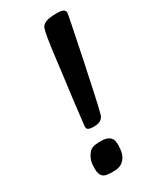

<svg xmlns="http://www.w3.org/2000/svg" viewBox="-184 -755 673 820"><g transform="rotate(-30 153.0 -345.5)"><path d="M288.1 -678.7Q288.1 -670.9 247.8 -476.8Q207.5 -282.7 193.8 -231.4Q185.5 -199.7 145.5 -199.7H139.6Q109.4 -199.7 109.4 -216.3V-221.7Q109.4 -223.6 124 -345.7L127 -369.6L127.9 -376L135.7 -436.5Q137.7 -448.7 149.2 -544.2Q160.6 -639.6 169.9 -669.2Q179.2 -698.7 243.2 -698.7H249Q288.1 -698.7 288.1 -678.7ZM124 7.8H105Q101.1 6.8 98.1 6.8Q56.2 6.8 56.2 -38.1V-52.2Q56.2 -87.9 79.1 -114.7Q93.3 -131.3 127.9 -131.3H142.1Q164.1 -131.3 178.2 -121.1Q192.4 -110.8 192.4 -94.2Q193.4 -90.3 193.4 -87.4L193.8 -78.1L193.4 -76.2Q193.4 -35.2 174.8 -13.7Q156.2 7.8 124 7.8Z"/></g></svg>

Font: Averia Libre
Style: Bold Italic
Weight: 700
Italic angle: -6.90001°
Version: Version 1.002